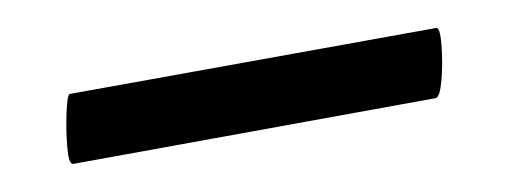

<svg xmlns="http://www.w3.org/2000/svg" viewBox="-20 -275 363 137"><path d="M32 -158Q29 -158 28 -170Q27 -182 27.5 -195Q28 -208 30 -208L291 -255Q294 -256 295 -243Q296 -230 295 -218Q294 -206 291 -205Z"/></svg>

Font: Cormorant Light SemiBold
Style: Regular
Weight: 600
Version: Version 4.000